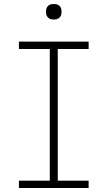

<svg xmlns="http://www.w3.org/2000/svg" viewBox="-20 -944 540 964"><path d="M75 0V-37H230V-698H75V-735H425V-698H270V-37H425V0ZM250 -846Q242 -846 234.5 -848Q227 -850 221 -856Q215 -862 213 -869.5Q211 -877 211 -885Q211 -893 213 -900.5Q215 -908 221 -914Q227 -920 234.5 -922Q242 -924 250 -924Q258 -924 265.5 -922Q273 -920 279 -914Q285 -908 287 -900.5Q289 -893 289 -885Q289 -877 287 -869.5Q285 -862 279 -856Q273 -850 265.5 -848Q258 -846 250 -846Z"/></svg>

Font: Iosevka Curly Extralight
Style: Regular
Weight: 200
Monospace: yes
Designer: Belleve Invis
Foundry: Belleve Invis
Version: Version 22.1.2; ttfautohint (v1.8.4)